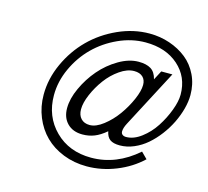

<svg xmlns="http://www.w3.org/2000/svg" viewBox="-108 -878 1100 1016"><g transform="rotate(15 441.5 -369.5)"><path d="M712.9 -138.2 746.1 -105Q688 -49.8 609.1 -18.3Q530.3 13.2 449.2 13.2Q379.9 13.2 320.6 -10.3Q261.2 -33.7 220 -74.5Q178.7 -115.2 155.3 -172.4Q131.8 -229.5 131.8 -294.9Q131.8 -382.3 170.4 -466.6Q209 -550.8 271.7 -613.3Q334.5 -675.8 418.9 -713.9Q503.4 -752 590.8 -752Q648.9 -752 701.4 -734.1Q753.9 -716.3 794.4 -684.1Q835 -651.9 858.9 -602.3Q882.8 -552.7 882.8 -493.2Q882.8 -457.5 872.1 -417.2Q861.3 -377 842.3 -337.9Q823.2 -298.8 795.9 -262.7Q768.6 -226.6 736.8 -199.2Q705.1 -171.9 666.7 -155.5Q628.4 -139.2 589.8 -139.2Q554.2 -139.2 536.1 -152.3Q518.1 -165.5 512.2 -195.8Q479.5 -168 449.2 -156Q418.9 -144 383.8 -144Q331.5 -144 300.8 -175Q270 -206.1 270 -257.8Q270 -309.6 297.4 -369.1Q324.7 -428.7 366.9 -478Q409.2 -527.3 465.1 -560.1Q521 -592.8 573.2 -592.8Q615.7 -592.8 640.6 -577.4Q665.5 -562 674.8 -523.9L701.2 -574.2H762.2L597.2 -259.8Q583 -232.9 583 -213.9Q583 -203.1 590.6 -197Q598.1 -190.9 610.8 -190.9Q651.9 -190.9 693.6 -222.4Q735.4 -253.9 764.9 -299.3Q794.4 -344.7 813.2 -394.8Q832 -444.8 832 -481.9Q832 -578.6 762.9 -639.9Q693.8 -701.2 582 -701.2Q506.8 -701.2 433.8 -668Q360.8 -634.8 306.4 -580.8Q252 -526.9 218.5 -454.1Q185.1 -381.3 185.1 -306.2Q185.1 -189.9 262 -113.5Q338.9 -37.1 460 -37.1Q597.7 -37.1 712.9 -138.2ZM408.2 -202.1Q442.4 -202.1 482.4 -233.2Q522.5 -264.2 553.7 -307.6Q585 -351.1 606 -399.2Q627 -447.3 627 -480Q627 -507.8 610.4 -523.4Q593.8 -539.1 563 -539.1Q525.4 -539.1 484.6 -510.7Q443.8 -482.4 413.3 -441.2Q382.8 -399.9 362.8 -353.3Q342.8 -306.6 342.8 -271Q342.8 -239.3 360.1 -220.7Q377.4 -202.1 408.2 -202.1Z"/></g></svg>

Font: Involve
Style: Italic
Weight: 400
Italic angle: -10.5°
Designer: Stefan Peev
Foundry: Context Ltd.
Version: Version 1.001